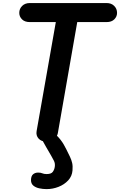

<svg xmlns="http://www.w3.org/2000/svg" viewBox="-20 -954 810 1295"><path d="M293 1.5Q259.5 1.5 240.5 -19.2Q221.5 -40 227 -70L356.5 -805H181.5Q147 -805 128.5 -823.5Q110 -842 110 -867Q110 -895 129.5 -914.2Q149 -933.5 181.5 -933.5H698.5Q731 -933.5 750.2 -914.2Q769.5 -895 769.5 -867Q769.5 -842 751 -823.5Q732.5 -805 698.5 -805H501L370 -55.5Q365.5 -33 347 -15.8Q328.5 1.5 293 1.5ZM294.5 321.5Q269 321.5 244.8 316.2Q220.5 311 204.8 297.8Q189 284.5 189 260.5Q189.5 233 203.2 221.5Q217 210 237 210Q254.5 210 265.5 215Q276.5 220 294.5 220Q325.5 220 336.2 204.8Q347 189.5 349.5 171Q353 148 343.2 129.5Q333.5 111 325 96Q307.5 66 291 37.5Q274.5 9 260 -18Q249 -38 264 -53.2Q279 -68.5 298 -68.5Q320 -68.5 333.2 -61.8Q346.5 -55 360.5 -42Q376.5 -26.5 388.5 -11Q400.5 4.5 409.8 20.5Q419 36.5 427.5 53.5Q442 82.5 452 103.5Q462 124.5 466.8 145.5Q471.5 166.5 469 195.5Q466 234.5 439.8 262.8Q413.5 291 374.8 306.2Q336 321.5 294.5 321.5Z"/></svg>

Font: Edu AU VIC WA NT Pre
Style: Bold
Weight: 700
Designer: Tina and Corey Anderson, Eben Sorkin, Mirko Velimirovic
Foundry: Google for Education
Version: Version 1.001